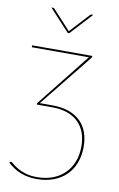

<svg xmlns="http://www.w3.org/2000/svg" viewBox="-97 -753 616 993"><g transform="rotate(10 211.0 -256.5)"><path d="M15 0ZM342 -485Q342 -482.5 339 -479L117 -202.5H181.5Q232.5 -202.5 270 -189Q307.5 -175.5 331.8 -151.2Q356 -127 367.8 -93.2Q379.5 -59.5 379.5 -19.5Q379.5 27 365 65.2Q350.5 103.5 323 130.5Q295.5 157.5 256.5 172.2Q217.5 187 169 187Q143.5 187 121.8 182.8Q100 178.5 81.2 171Q62.5 163.5 46.2 152.5Q30 141.5 15 128L18 125Q21 122 22.5 122Q27 122 36.5 130.5Q46 139 62.8 149.5Q79.5 160 105.5 168.5Q131.5 177 169 177Q213 177 249.5 163.5Q286 150 312.2 124.5Q338.5 99 353 62.8Q367.5 26.5 367.5 -19Q367.5 -58 356.2 -89.8Q345 -121.5 322 -144.5Q299 -167.5 264.2 -180Q229.5 -192.5 182.5 -192.5H103V-196.5Q103 -200.5 106 -203.5L325.5 -480H26V-490H342ZM204 -585H196L90 -700H99Q103 -700 107 -696L197 -598L200 -594.5L203 -598L293 -696Q297 -700 301 -700H310Z"/></g></svg>

Font: Lato Hairline
Style: Regular
Weight: 100
Designer: Lukasz Dziedzic
Foundry: tyPoland Lukasz Dziedzic
Version: Version 2.007; 2014-02-27